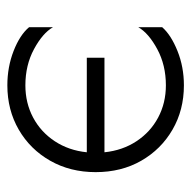

<svg xmlns="http://www.w3.org/2000/svg" viewBox="-19 -491 520 522"><g transform="rotate(90 241.0 -230.0)"><path d="M137 -254H394Q389 -303 364 -341Q339 -379 299.5 -400Q260 -421 212 -421Q157 -421 113.5 -397.5Q70 -374 54 -346V-411Q75 -435 118.5 -452.5Q162 -470 212 -470Q279 -470 332.5 -439Q386 -408 417 -354Q448 -300 448 -230Q448 -161 417 -106.5Q386 -52 332.5 -21Q279 10 212 10Q162 10 118.5 -7Q75 -24 54 -49V-114Q70 -86 113.5 -62.5Q157 -39 212 -39Q260 -39 299.5 -60Q339 -81 364 -119Q389 -157 394 -206H137Z"/></g></svg>

Font: Jost* Light
Style: Regular
Weight: 300
Version: Version 3.7